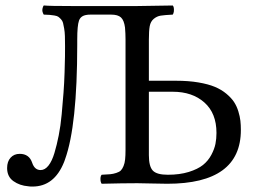

<svg xmlns="http://www.w3.org/2000/svg" viewBox="-20 -667 929 699"><path d="M590.8 -30.8Q634.3 -30.8 667.2 -41Q700.2 -51.3 719 -66.4Q737.8 -81.5 749.3 -103Q760.7 -124.5 764.4 -143.3Q768.1 -162.1 768.1 -183.1Q768.1 -254.9 724.1 -293.9Q680.2 -333 608.9 -333H522V-102.1Q522 -61 536.4 -45.9Q550.8 -30.8 590.8 -30.8ZM437 -122.1V-523.9Q437 -544.4 435.1 -566.9Q431.6 -593.3 420.4 -603.5Q409.2 -613.8 384.8 -613.8H310.1Q299.8 -613.8 295.9 -612.8Q273.9 -609.9 267.6 -592Q261.2 -574.2 261.2 -522.9V-504.9Q261.2 -209.5 216.8 -86.9Q216.3 -84.5 214.6 -80.6Q212.9 -76.7 212.9 -76.2Q177.2 12.2 98.1 12.2Q87.9 12.2 83 11.2Q51.8 8.8 28.8 -7.6Q5.9 -23.9 5.9 -55.2Q5.9 -79.1 18.6 -93Q31.2 -106.9 51.8 -106.9Q86.4 -106.9 97.2 -74.2Q106 -47.9 127.9 -47.9Q143.6 -47.9 156.5 -64.2Q169.4 -80.6 178.2 -110.1Q187 -139.6 193.8 -174.1Q200.7 -208.5 204.6 -251Q208.5 -293.5 211.2 -329.1Q213.9 -364.7 215.1 -403.3Q216.3 -441.9 216.6 -461.7Q216.8 -481.4 216.8 -499Q216.8 -520.5 216.3 -535.6Q215.8 -550.8 213.6 -563.2Q211.4 -575.7 209.5 -583.5Q207.5 -591.3 201.9 -597.2Q196.3 -603 192.1 -606Q188 -608.9 178.2 -610.6Q168.5 -612.3 161.1 -612.8Q153.8 -613.3 139.2 -613.8Q137.2 -616.7 134.8 -624Q133.3 -629.9 134.8 -636.2Q136.2 -643.1 139.2 -647H141.1Q158.7 -645 242.2 -645H479Q560.1 -646 608.9 -647Q614.7 -641.1 612.8 -624Q610.8 -615.7 608.9 -613.8Q579.1 -612.3 565.2 -610.1Q551.3 -607.9 539.8 -598.4Q528.3 -588.9 525.1 -571.8Q522 -554.7 522 -522.9V-373H622.1Q666.5 -373 702.4 -366.9Q738.3 -360.8 762.2 -350.8Q786.1 -340.8 804.2 -325.7Q822.3 -310.5 832 -295.7Q841.8 -280.8 847.7 -261.7Q853.5 -242.7 855.2 -227.3Q856.9 -211.9 856.9 -193.8Q856.9 2 588.9 2Q569.8 2 531.7 1Q493.7 0 480 0Q428.2 0 350.1 2Q348.1 0 346.2 -7.8Q344.2 -24.9 350.1 -30.8Q370.1 -31.7 381.1 -32.7Q392.1 -33.7 403.3 -37.4Q414.6 -41 419.9 -46.4Q425.3 -51.8 429.7 -62.3Q434.1 -72.8 435.5 -86.7Q437 -100.6 437 -122.1Z"/></svg>

Font: Common Serif
Style: Regular
Weight: 400
Designer: Philipp H. Poll, Khaled Hosny
Foundry: Stefan Peev, Context Ltd.
Version: Version 1.026